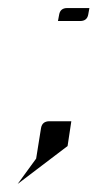

<svg xmlns="http://www.w3.org/2000/svg" viewBox="-20 -332 242 477"><path d="M124 -279.8 127 -295.9Q129.9 -312 147 -312H202.1L199.2 -295.9Q196.3 -279.8 179.2 -279.8ZM23.9 125 69.8 62 82 -14.2Q85 -30.8 103 -30.8H157.2L147.9 30.8Z"/></svg>

Font: Hhenum
Style: Italic
Weight: 400
Designer: T. Christopher White
Version: Version 1.0